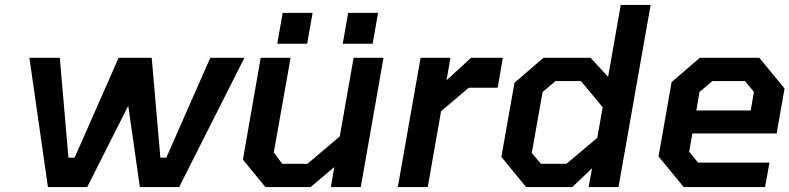

<svg xmlns="http://www.w3.org/2000/svg" viewBox="-20 -757 3195 777"><path d="M174 0 99 -523H222L257 -119H282L460 -523H594L629 -119H653L831 -523H969L705 0H546L499 -329L333 0Z M1102 -580 1124 -705H1245L1223 -580ZM1367 -580 1389 -705H1510L1488 -580ZM1054 0 963 -111 1035 -523H1156L1088 -140L1122 -94H1224L1355 -205L1411 -523H1532L1440 0H1319L1333 -81L1237 0Z M1590 0 1682 -523H1803L1787 -432L1886 -523H2015L1994 -402H1877L1765 -307L1711 0Z M2109 0 2009 -122 2062 -422 2179 -523H2370L2441 -446L2492 -737H2613L2483 0H2362L2376 -76L2296 0ZM2272 -94 2397 -199 2419 -323 2331 -429H2228L2176 -385L2132 -138L2169 -94Z M2747 0 2645 -124 2698 -425 2812 -523H3053L3155 -399L3123 -217H2782L2769 -143L2805 -99H3094L3076 0ZM2798 -310H3018L3031 -385L2995 -429H2863L2811 -385Z"/></svg>

Font: Tomorrow Medium
Style: Italic
Weight: 500
Italic angle: -10°
Designer: Tony de Marco, Monica Rizzolli
Foundry: Just in Type
Version: Version 2.002